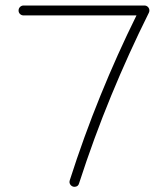

<svg xmlns="http://www.w3.org/2000/svg" viewBox="-20 -685 622 711"><path d="M254.9 6.8Q247.6 6.3 242.4 1Q237.3 -4.4 237.3 -11.7Q237.3 -14.2 238.3 -17.1Q290 -178.7 352.1 -331.3Q414.1 -483.9 485.4 -627.9H67.4Q59.6 -627.9 54.2 -633.1Q48.8 -638.2 48.8 -646Q48.8 -653.8 54.2 -659.2Q59.6 -664.6 67.4 -664.6H514.6Q522.5 -664.6 527.8 -659.2Q533.2 -653.8 533.2 -646Q533.2 -641.6 531.2 -637.7Q456.5 -487.8 391.8 -330.8Q327.1 -173.8 272.9 -6.3Q269.5 6.8 255.4 6.8Z"/></svg>

Font: Manjari Thin
Style: Regular
Weight: 100
Designer: Santhosh Thottingal <santhosh.thottingal@gmail.com>
Version: Version 2.000